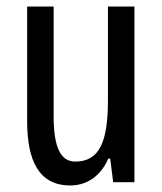

<svg xmlns="http://www.w3.org/2000/svg" viewBox="-20 -557 496 587"><path d="M391 -537H310V-251C310 -123 284 -63 210 -63C165 -63 144 -107 144 -202V-537H63V-187C63 -67 98 10 195 10C246 10 288 -19 311 -72H317L326 0H391Z"/></svg>

Font: Noto Sans Arabic ExtCond
Style: Regular
Weight: 400
Width: 2
Designer: Monotype Design Team, Nadine Chahine, Nizar Qandah and Khaled Hosny
Foundry: Monotype Imaging Inc.
Version: Version 2.012